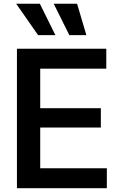

<svg xmlns="http://www.w3.org/2000/svg" viewBox="-20 -982 632 1002"><path d="M68.4 0V-727.5H534.7V-623.5H189.9V-417.5H506.3V-316.4H189.9V-104H537.6V0ZM178.7 -798.8 64.5 -962.4H188L269 -798.8ZM341.8 -798.8 260.3 -962.4H382.3L430.7 -798.8Z"/></svg>

Font: Inter Cardless Tabular Medium
Style: Regular
Weight: 500
Designer: Rasmus Andersson
Foundry: rsms
Version: Version 4.000;git-4fc901f